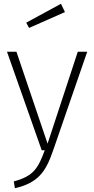

<svg xmlns="http://www.w3.org/2000/svg" viewBox="-20 -796 499 1017"><path d="M303 -776 119 -676 134 -648 324 -732ZM442 -522H392L232 -35L67 -522H17L201 0H217C182 95 158 137 53 165L59 201C180 173 222 116 261 2Z"/></svg>

Font: Fira Sans ExtraLight
Style: Regular
Weight: 200
Designer: bBox Type GmbH & Carrois Corporate GbR & Edenspiekermann AG
Foundry: bBox Type GmbH & Carrois Corporate GbR & Edenspiekermann AG
Version: Version 4.300;PS 004.300;hotconv 1.0.88;makeotf.lib2.5.64775